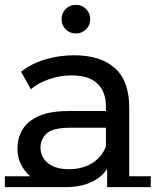

<svg xmlns="http://www.w3.org/2000/svg" viewBox="-22 -763 642 792"><path d="M420 0V-112L415 -133V-324Q415 -385 379.5 -418.5Q344 -452 273 -452Q226 -452 181 -436.5Q136 -421 105 -395L65 -467Q106 -500 163.5 -517.5Q221 -535 284 -535Q393 -535 452 -482Q511 -429 511 -320V0ZM246 9Q187 9 142.5 -11.5Q98 -32 74 -68.5Q50 -105 50 -150Q50 -193 70.5 -228Q91 -263 137.5 -284Q184 -305 263 -305H431V-236H267Q195 -236 170 -212Q145 -188 145 -154Q145 -115 176 -90Q207 -65 262 -65Q316 -65 356.5 -89Q397 -113 415 -159L434 -93Q415 -45 367 -18Q319 9 246 9ZM-2 -36H244V9H-2ZM420 -36H600V9H420ZM291 -625Q266 -625 249 -642Q232 -659 232 -684Q232 -709 249 -726Q266 -743 291 -743Q316 -743 333 -726Q350 -709 350 -684Q350 -659 333 -642Q316 -625 291 -625Z"/></svg>

Font: Montserrat Underline Thin Medium
Style: Regular
Weight: 500
Version: Version 9.000